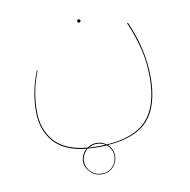

<svg xmlns="http://www.w3.org/2000/svg" viewBox="-76 -389 805 815"><g transform="rotate(-10 326.5 18.5)"><path d="M308 -307Q308 -314 315 -314Q322 -314 322 -307Q322 -300 315 -300Q308 -300 308 -307ZM345 233Q367 253 367 284Q367 311 348 331Q329 351 299 351Q270 351 249.5 330.5Q229 310 229 284Q229 269 235.5 255.5Q242 242 253 233Q158 223 113.5 171.5Q69 120 69 41Q69 -48 103 -131L106 -130Q73 -49 73 41Q73 119 117.5 169.5Q162 220 258 229Q276 216 299 216Q323 216 340 230Q463 222 516.5 161.5Q570 101 570 -20Q570 -85 555.5 -143.5Q541 -202 515 -262L519 -263Q574 -139 574 -20Q574 102 521 163Q468 224 345 233ZM264 230Q274 231 298 231Q323 231 335 230Q319 220 299 220Q278 220 264 230ZM340 234Q326 235 298 235Q284 235 258 233Q247 242 240 255.5Q233 269 233 284Q233 310 252 329Q271 348 299 348Q328 348 346 329Q364 310 364 284Q364 253 340 234Z"/></g></svg>

Font: FiraGO Four
Style: Regular
Weight: 100
Designer: bBox Type
Foundry: bBox Type GmbH
Version: Version 1.001